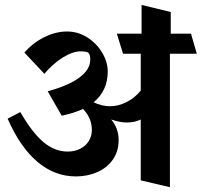

<svg xmlns="http://www.w3.org/2000/svg" viewBox="-20 -717 824 784"><path d="M783.7 -497.6H673.8V47.4L554.7 19.5V-229Q541.5 -222.7 527.6 -219.7Q513.7 -216.8 496.1 -216.8Q470.7 -216.8 434.1 -229Q464.4 -192.9 464.4 -145Q464.4 -98.1 440.2 -64.5Q416 -30.8 376.2 -13.7Q336.4 3.4 290 3.4Q203.1 3.4 132.6 -56.4Q62 -116.2 11.2 -232.4L63 -259.3Q111.8 -174.8 157.7 -136.5Q203.6 -98.1 255.9 -98.1Q284.7 -98.1 307.1 -109.4Q329.6 -120.6 342.3 -140.6Q355 -160.6 355 -186Q355 -235.4 318.8 -272Q280.3 -254.4 231.9 -244.6L174.8 -344.2Q259.3 -367.2 303.7 -399.9Q348.1 -432.6 348.6 -473.1Q348.6 -492.7 342.3 -500Q336.4 -507.3 308.6 -507.3Q276.9 -507.3 236.1 -481.9Q195.3 -456.5 161.1 -415.5L79.6 -502.4Q114.7 -542.5 161.1 -565.4Q207.5 -588.4 253.9 -588.4Q298.3 -588.4 336.4 -564.2Q374.5 -540 397.2 -502Q419.9 -463.9 419.9 -424.8Q419.9 -346.7 362.3 -299.3Q396 -283.2 429.2 -283.2Q463.4 -283.2 497.1 -300.3Q530.8 -317.4 554.7 -347.2V-497.6H482.4L457 -579.6H558.1V-696.8L677.2 -668V-579.6H759.8Z"/></svg>

Font: Vesper Libre
Style: Bold
Weight: 700
Designer: Robert Keller & Kimya Gandhi
Foundry: Mota Italic
Version: Version 1.058